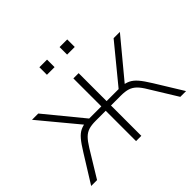

<svg xmlns="http://www.w3.org/2000/svg" viewBox="-156 -881 1083 1083"><g transform="rotate(-45 385.5 -340.0)"><path d="M7 0 109 -164Q136 -208 155.5 -231Q175 -254 196 -264Q217 -274 246 -277L230 -265L35 -500H85L268 -277H365V-500H407V-277H503L686 -500H736L541 -265L524 -277Q554 -274 575 -264Q596 -254 616 -231Q636 -208 663 -164L764 0H718L620 -159Q600 -193 582 -210.5Q564 -228 542 -235Q520 -242 486 -242H407V0H365V-242H285Q251 -242 229 -235Q207 -228 189.5 -210.5Q172 -193 151 -159L54 0ZM435 -620V-680H496V-620ZM274 -620V-680H335V-620Z"/></g></svg>

Font: Mulish ExtraLight
Style: Regular
Weight: 200
Designer: Vernon Adams
Foundry: Vernon Adams
Version: Version 3.603